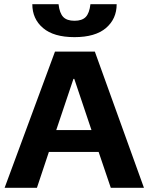

<svg xmlns="http://www.w3.org/2000/svg" viewBox="-20 -895 708 915"><path d="M2 0ZM242 -649H432L666 0H508L450 -171H213L156 0H2ZM416 -275 334 -519H330L248 -275ZM134 -875H259Q264 -832 281.5 -814Q299 -796 335 -796Q371 -796 388.5 -814Q406 -832 411 -875H536Q536 -805 485 -761.5Q434 -718 335 -718Q236 -718 185 -761.5Q134 -805 134 -875Z"/></svg>

Font: Play
Style: Bold
Weight: 700
Designer: Jonas Hecksher (Cyrillic expansion: Cyreal)
Foundry: Jonas Hecksher, Playtype, e-types AS
Version: Version 2.101; ttfautohint (v1.5.65-e2d9)